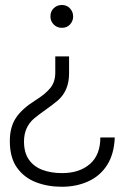

<svg xmlns="http://www.w3.org/2000/svg" viewBox="-20 -520 482 752"><path d="M222 -411Q203.5 -411 190.5 -424Q177.5 -437 177.5 -455.5Q177.5 -476 190.8 -488.2Q204 -500.5 222 -500.5Q242 -500.5 254.2 -487Q266.5 -473.5 266.5 -455.5Q266.5 -438 254.5 -424.5Q242.5 -411 222 -411ZM222 211.5Q166.5 211.5 120.2 193.5Q74 175.5 46.2 136.2Q18.5 97 18.5 32.5Q18.5 -22.5 42.5 -58.5Q66.5 -94.5 118.5 -127Q158.5 -152 177.5 -175.8Q196.5 -199.5 196.5 -236V-299H250.5V-232Q250.5 -165.5 207 -127Q185.5 -109 159.2 -90.5Q133 -72 113 -55.5Q74 -21.5 74 34Q74 77.5 93 105Q112 132.5 145.8 145.2Q179.5 158 223 158Q291 158 332 122.5Q373 87 373 18.5H429.5Q427 83 399.8 126Q372.5 169 326 190.2Q279.5 211.5 222 211.5Z"/></svg>

Font: Acari Sans Neue
Style: Regular
Weight: 400
Designer: Alfredo Marco Pradil (font), Cristiano Sobral (main changes)
Foundry: Hanken Design Co. (font), Cristiano Sobral (main changes)
Version: Version 2.459;March 19, 2022;FontCreator 14.0.0.2808 64-bit;